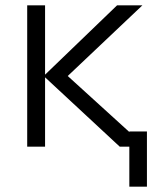

<svg xmlns="http://www.w3.org/2000/svg" viewBox="-20 -550 619 720"><path d="M465 150V0H429L149 -260V0H82V-530H149V-270L419 -530H514L234 -265L465 -55V-57H531V150Z"/></svg>

Font: Geist Light
Style: Regular
Weight: 400
Designer: Basement.studio, Andrés Briganti, Mateo Zaragoza
Foundry: Basement.studio, Vercel, Andrés Briganti, Guido Ferreyra, Mateo Zaragoza
Version: Version 1.401